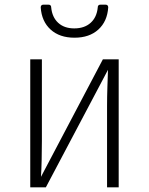

<svg xmlns="http://www.w3.org/2000/svg" viewBox="-20 -805 640 825"><path d="M110 0V-550H160V-200Q160 -162 159 -117.5Q158 -73 156 -45L422 -550H490V0H440V-350Q440 -388 441.5 -432.5Q443 -477 444 -505L177 0ZM300 -643Q236 -643 197.5 -678Q159 -713 155 -773Q155 -785 167 -785H188Q200 -785 200 -773Q204 -731 230 -707Q256 -683 299 -683Q343 -683 369.5 -707Q396 -731 400 -773Q400 -785 412 -785H433Q445 -785 445 -773Q441 -713 402.5 -678Q364 -643 300 -643Z"/></svg>

Font: Pitagon Sans Mono Thin
Style: Regular
Weight: 100
Monospace: yes
Designer: Travis Tran
Foundry: Pitagon
Version: Version 1.001; ttfautohint (v1.8.4.7-5d5b);gftools[0.9.26]